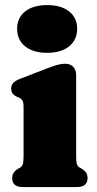

<svg xmlns="http://www.w3.org/2000/svg" viewBox="-20 -754 392 774"><path d="M170 -541Q114 -541 81.5 -567Q49 -593 49 -638Q49 -682.5 81.5 -708Q114 -733.5 170 -733.5Q226 -733.5 258.5 -708Q291 -682.5 291 -638Q291 -593 258.5 -567Q226 -541 170 -541ZM287 -452V-123.5Q287 -100.5 290.2 -91.8Q293.5 -83 301 -78.5L310 -73.5Q333 -60 333 -36.5Q333 0 290.5 0H71.5Q29 0 29 -36.5Q29 -60 52.5 -73.5L61.5 -78.5Q68.5 -83 71.8 -91.8Q75 -100.5 75 -123.5V-322.5Q75 -342 70.2 -349.2Q65.5 -356.5 56.5 -360.5L47.5 -364.5Q25 -374.5 25 -396.5Q25 -410.5 33 -419.5Q41 -428.5 60.5 -436L169 -478Q195.5 -488 211.2 -492.5Q227 -497 242.5 -497Q264 -497 275.5 -484.2Q287 -471.5 287 -452Z"/></svg>

Font: Fraunces 9pt S050 Black
Style: Regular
Weight: 900
Version: Version 1.000; ttfautohint (v1.8.3)